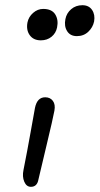

<svg xmlns="http://www.w3.org/2000/svg" viewBox="-20 -703 381 734"><path d="M273.9 -564.9Q248.5 -564.9 236.6 -584Q224.6 -603 230 -629.9Q234.4 -652.8 252.2 -668Q270 -683.1 294.9 -683.1Q319.8 -683.1 332 -665Q344.2 -647 339.8 -621.1Q335 -598.1 317.4 -581.5Q299.8 -564.9 273.9 -564.9ZM136.2 -548.8Q107.9 -548.8 93.8 -568.4Q79.6 -587.9 85 -617.2Q89.4 -638.7 106.7 -653.8Q124 -668.9 145 -668.9Q178.2 -668.9 191.2 -647.9Q204.1 -627 198.2 -598.1Q193.8 -576.2 177 -562.5Q160.2 -548.8 136.2 -548.8ZM98.1 11.2Q81.1 11.2 72.8 -8.3Q64.5 -27.8 69.8 -53.2Q84.5 -127 96.7 -196Q108.9 -265.1 113.8 -291Q122.1 -331.1 152.8 -331.1Q171.9 -331.1 182.1 -317.4Q192.4 -303.7 188 -279.8Q183.1 -252.4 157 -143.6Q130.9 -34.7 127 -17.1Q122.1 11.2 98.1 11.2Z"/></svg>

Font: Shantell Sans Irregular
Style: Italic
Weight: 300
Italic angle: -11.31°
Designer: Stephen Nixon, Anya Danilova, Shantell Martin
Foundry: Arrow Type
Version: Version 1.006;[9816181b4]